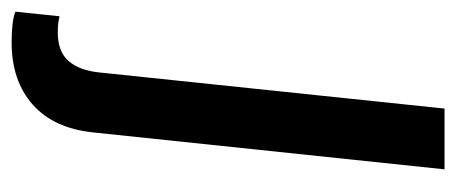

<svg xmlns="http://www.w3.org/2000/svg" viewBox="-303 -373 777 327"><g transform="rotate(90 85.5 -209.5)"><path d="M-58.1 152.8 -50.3 77.6Q-38.6 80.6 -22.9 80.6Q10.3 80.6 26.1 62Q42 43.5 45.4 9.8L106.9 -578.1H210.4L147.5 20.5Q140.6 87.4 100.1 123.3Q59.6 159.2 -5.9 159.2Q-42 159.2 -58.1 152.8Z"/></g></svg>

Font: Oswald
Style: Regular
Weight: 400
Designer: Vernon Adams
Foundry: Vernon Adams
Version: 3.0; ttfautohint (v0.94.23-7a4d-dirty) -l 8 -r 50 -G 200 -x 